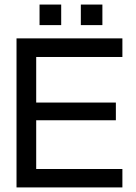

<svg xmlns="http://www.w3.org/2000/svg" viewBox="-20 -818 595 838"><path d="M332.8 -798.1V-708.4H426.9V-798.1ZM152.6 -798.1V-708.4H247.1V-798.1ZM514.2 -650.5H52.1V0H514.2V-80.4H138V-293.1H485.7V-370.4H138V-569.3H514.2Z"/></svg>

Font: Overused Grotesk Light
Style: Regular
Weight: 300
Designer: RandomMaerks
Version: Version 0.005